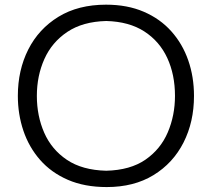

<svg xmlns="http://www.w3.org/2000/svg" viewBox="-20 -777 892 809"><path d="M429.7 11.2Q336.4 11.2 266.1 -19.3Q195.8 -49.8 148.9 -103.3Q102.1 -156.7 78.6 -226.1Q55.2 -295.4 55.2 -373Q55.2 -481.4 99.1 -568.4Q143.1 -655.3 226.3 -706.3Q309.6 -757.3 426.8 -757.3Q516.6 -757.3 585.7 -727.5Q654.8 -697.8 701.9 -645Q749 -592.3 773.2 -522.7Q797.4 -453.1 797.4 -373Q797.4 -263.2 753.2 -176.3Q709 -89.4 626.7 -39.1Q544.4 11.2 429.7 11.2ZM427.7 -57.6Q528.8 -60.1 592.8 -104.2Q656.7 -148.4 687 -219.5Q717.3 -290.5 717.3 -373Q717.3 -462.4 684.8 -532.7Q652.3 -603 588.1 -644.5Q523.9 -686 427.7 -688.5Q328.6 -686 263.7 -642.6Q198.7 -599.1 167 -528.3Q135.3 -457.5 135.3 -373Q135.3 -288.6 166.3 -217.8Q197.3 -147 262 -103.5Q326.7 -60.1 427.7 -57.6Z"/></svg>

Font: Pinar-DS1-FD Regular
Style: Regular
Weight: 400
Designer: Amin Abedi
Version: Version 3.000